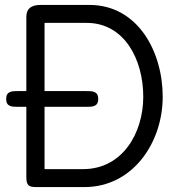

<svg xmlns="http://www.w3.org/2000/svg" viewBox="-20 -760 726 780"><path d="M332 -667C485 -667 562 -519 562 -367C562 -219 477 -73 318 -73H161V-326H330C355 -326 379 -326 379 -358C379 -390 355 -390 330 -390H161V-667ZM54 -326H87V-41C87 -6 97 0 129 0H323C519 0 641 -180 641 -367C641 -550 540 -740 343 -740H145C106 -740 87 -724 87 -692V-390H54C29 -390 5 -390 5 -358C5 -326 29 -326 54 -326Z"/></svg>

Font: Numismatica Pro
Style: Regular
Weight: 400
Designer: Chris Hopkins
Foundry: Edward C. D. Hopkins
Version: Version 2.19D